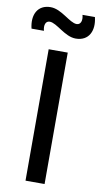

<svg xmlns="http://www.w3.org/2000/svg" viewBox="-139 -991 542 1036"><g transform="rotate(10 132.0 -473.0)"><path d="M80 0H184.5V-720H80ZM-30.5 -813.5H37.5C29.5 -842.5 37 -867.5 60 -867.5C99.5 -867.5 152.5 -802 213 -802C285 -802 313.5 -861.5 295.5 -934.5H227.5C236 -904 226.5 -880 205 -880C165.5 -880 112.5 -945.5 51.5 -945.5C-19.5 -945.5 -48.5 -887 -30.5 -813.5Z"/></g></svg>

Font: Eudonet SemiBold
Style: Regular
Weight: 600
Designer: Mikhail Sharanda
Foundry: Mikhail Sharanda
Version: Version 4.503;Glyphs 3.1.2 (3151)